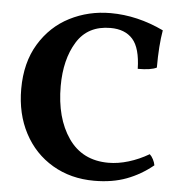

<svg xmlns="http://www.w3.org/2000/svg" viewBox="-51 -733 743 791"><g transform="rotate(5 321.0 -338.0)"><path d="M35 -342Q35 -451 82 -528.5Q129 -606 206.5 -645.5Q284 -685 375 -685Q486 -685 595 -633Q584 -570 584 -478Q561 -466 506 -466Q504 -552 472 -588Q440 -624 380 -624Q286 -624 241 -551Q196 -478 196 -368Q196 -236 253.5 -153Q311 -70 419 -70Q459 -70 502 -83Q545 -96 586 -120Q594 -113 600.5 -100.5Q607 -88 609 -76Q559 -35 500.5 -13Q442 9 367 9Q270 9 194.5 -35.5Q119 -80 77 -159.5Q35 -239 35 -342Z"/></g></svg>

Font: Vollkorn SC
Style: Bold
Weight: 700
Designer: Friedrich Althausen
Foundry: Friedrich Althausen
Version: Version 4.015